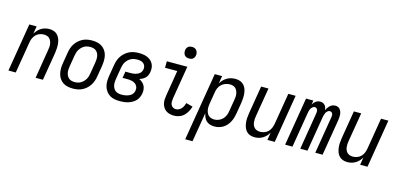

<svg xmlns="http://www.w3.org/2000/svg" viewBox="-79 -1259 4158 2000"><g transform="rotate(15 2000.0 -259.0)"><path d="M8 0 94 -520H173L159 -438Q171 -458 187 -475.5Q203 -493 223 -505Q243 -517 265.5 -522.5Q288 -528 310 -528Q336 -528 359.5 -519.5Q383 -511 399 -493Q415 -475 423.5 -452Q432 -429 434.5 -404Q437 -379 435.5 -353Q434 -327 430 -301L380 0H301L352 -312Q355 -329 356.5 -346Q358 -363 355.5 -379.5Q353 -396 346.5 -411Q340 -426 329 -437Q318 -448 302 -453Q286 -458 269 -458Q246 -458 222.5 -449.5Q199 -441 182 -423Q165 -405 155.5 -382.5Q146 -360 143 -337L87 0Z M703 8Q674 8 646.5 2Q619 -4 596.5 -19Q574 -34 559 -56.5Q544 -79 537.5 -106Q531 -133 531 -161.5Q531 -190 536 -219L556 -339Q560 -364 568 -389Q576 -414 591 -436.5Q606 -459 626 -477Q646 -495 670 -507Q694 -519 719.5 -523.5Q745 -528 770 -528Q799 -528 826.5 -522Q854 -516 876.5 -501Q899 -486 914.5 -463.5Q930 -441 936.5 -414Q943 -387 942.5 -358.5Q942 -330 938 -301L918 -181Q914 -156 905.5 -131Q897 -106 882.5 -83.5Q868 -61 848 -43Q828 -25 804 -13Q780 -1 754 3.5Q728 8 703 8ZM704 -62Q721 -62 737.5 -65.5Q754 -69 769.5 -78Q785 -87 797.5 -100Q810 -113 819 -128Q828 -143 833 -159.5Q838 -176 840 -192L860 -312Q863 -330 864 -347.5Q865 -365 862.5 -381.5Q860 -398 852.5 -413Q845 -428 832.5 -438.5Q820 -449 803.5 -453.5Q787 -458 770 -458Q753 -458 736 -454.5Q719 -451 703.5 -442Q688 -433 675.5 -420Q663 -407 654 -392Q645 -377 640.5 -360.5Q636 -344 633 -328L613 -208Q610 -190 609 -172.5Q608 -155 611 -138.5Q614 -122 621.5 -107Q629 -92 641 -81.5Q653 -71 670 -66.5Q687 -62 704 -62Z M1212 8Q1182 8 1153.5 3Q1125 -2 1101.5 -16.5Q1078 -31 1061.5 -54Q1045 -77 1037.5 -104Q1030 -131 1030.5 -160.5Q1031 -190 1036 -219L1056 -339Q1060 -365 1068.5 -390Q1077 -415 1092 -437.5Q1107 -460 1128.5 -478.5Q1150 -497 1174.5 -508.5Q1199 -520 1225 -524Q1251 -528 1276 -528Q1300 -528 1323 -524.5Q1346 -521 1366 -512.5Q1386 -504 1402.5 -489.5Q1419 -475 1429.5 -455.5Q1440 -436 1442 -413Q1444 -390 1440 -366Q1437 -349 1430 -332.5Q1423 -316 1410 -303Q1397 -290 1381 -281.5Q1365 -273 1348 -267Q1366 -258 1382 -244.5Q1398 -231 1407.5 -212.5Q1417 -194 1419 -172Q1421 -150 1417 -128Q1413 -107 1403.5 -86Q1394 -65 1377.5 -48.5Q1361 -32 1340.5 -21Q1320 -10 1298.5 -3.5Q1277 3 1255 5.5Q1233 8 1212 8ZM1213 -62Q1226 -62 1239 -63.5Q1252 -65 1265.5 -68.5Q1279 -72 1292 -78Q1305 -84 1315.5 -93.5Q1326 -103 1332.5 -115.5Q1339 -128 1341 -141Q1345 -163 1337 -182.5Q1329 -202 1312.5 -213.5Q1296 -225 1275 -229.5Q1254 -234 1232 -234H1176L1188 -304H1244Q1256 -304 1268.5 -305Q1281 -306 1293 -309Q1305 -312 1317 -317.5Q1329 -323 1339.5 -331.5Q1350 -340 1356 -352Q1362 -364 1364 -376Q1367 -394 1361.5 -411Q1356 -428 1343 -439Q1330 -450 1312.5 -454Q1295 -458 1277 -458Q1260 -458 1242.5 -455Q1225 -452 1208.5 -443.5Q1192 -435 1178.5 -422Q1165 -409 1155.5 -394Q1146 -379 1141 -362Q1136 -345 1133 -328L1113 -208Q1110 -190 1109 -171.5Q1108 -153 1111.5 -136Q1115 -119 1123.5 -104Q1132 -89 1146 -79Q1160 -69 1177.5 -65.5Q1195 -62 1213 -62Z M1795 8Q1772 8 1750 3Q1728 -2 1710 -14Q1692 -26 1680 -44.5Q1668 -63 1662.5 -84.5Q1657 -106 1658 -129Q1659 -152 1663 -175L1708 -450H1576L1577 -520H1798L1739 -164Q1736 -146 1736 -128.5Q1736 -111 1742.5 -95.5Q1749 -80 1763.5 -71Q1778 -62 1795 -62Q1812 -62 1827.5 -69.5Q1843 -77 1855 -90.5Q1867 -104 1874 -120Q1881 -136 1886 -152L1958 -133Q1950 -106 1935.5 -79.5Q1921 -53 1900 -32.5Q1879 -12 1850.5 -2Q1822 8 1795 8ZM1792 -608Q1777 -608 1763.5 -613Q1750 -618 1742 -629.5Q1734 -641 1731.5 -655.5Q1729 -670 1731 -685Q1733 -695 1738.5 -705Q1744 -715 1752.5 -721.5Q1761 -728 1771.5 -730.5Q1782 -733 1793 -733Q1808 -733 1821.5 -727.5Q1835 -722 1843 -710.5Q1851 -699 1854 -684.5Q1857 -670 1854 -655Q1852 -645 1846.5 -635Q1841 -625 1832.5 -618.5Q1824 -612 1813.5 -610Q1803 -608 1792 -608Z M1972 215 2094 -520H2173L2159 -437Q2171 -458 2188 -475.5Q2205 -493 2225.5 -505Q2246 -517 2269 -522.5Q2292 -528 2315 -528Q2341 -528 2365 -520Q2389 -512 2406 -494Q2423 -476 2431.5 -453Q2440 -430 2442.5 -404.5Q2445 -379 2443.5 -353Q2442 -327 2438 -301L2418 -181Q2414 -158 2407 -134.5Q2400 -111 2388.5 -89.5Q2377 -68 2360.5 -49Q2344 -30 2322.5 -17Q2301 -4 2277 2Q2253 8 2230 8Q2205 8 2182.5 1Q2160 -6 2143.5 -21Q2127 -36 2117.5 -57.5Q2108 -79 2104 -102L2051 215ZM2211 -62Q2235 -62 2259 -72Q2283 -82 2301 -101Q2319 -120 2328 -144Q2337 -168 2340 -192L2360 -312Q2363 -329 2364.5 -346.5Q2366 -364 2363 -380.5Q2360 -397 2353.5 -412Q2347 -427 2335 -438Q2323 -449 2307 -453.5Q2291 -458 2274 -458Q2251 -458 2227 -449.5Q2203 -441 2184.5 -423.5Q2166 -406 2156 -383Q2146 -360 2143 -337L2123 -217Q2120 -199 2118.5 -181Q2117 -163 2119.5 -145.5Q2122 -128 2128.5 -112Q2135 -96 2147 -84.5Q2159 -73 2176 -67.5Q2193 -62 2211 -62Z M2663 8Q2637 8 2613.5 -0.5Q2590 -9 2574 -27Q2558 -45 2550 -68Q2542 -91 2539 -116Q2536 -141 2538 -167Q2540 -193 2544 -219L2594 -520H2673L2621 -208Q2618 -191 2617 -174Q2616 -157 2618 -140.5Q2620 -124 2626.5 -109Q2633 -94 2644.5 -83Q2656 -72 2672 -67Q2688 -62 2705 -62Q2728 -62 2751.5 -70.5Q2775 -79 2792 -97Q2809 -115 2818 -137.5Q2827 -160 2831 -183L2887 -520H2966L2880 0H2801L2814 -82Q2803 -62 2786.5 -44.5Q2770 -27 2750 -15Q2730 -3 2707.5 2.5Q2685 8 2663 8Z M2992 0 3078 -520H3157L3150 -476Q3156 -487 3165 -497Q3174 -507 3184 -514Q3194 -521 3206.5 -524.5Q3219 -528 3231 -528Q3246 -528 3259 -522.5Q3272 -517 3281 -506.5Q3290 -496 3294.5 -482Q3299 -468 3301 -454Q3306 -468 3315.5 -481.5Q3325 -495 3336.5 -506Q3348 -517 3363 -522.5Q3378 -528 3393 -528Q3409 -528 3422.5 -522Q3436 -516 3444.5 -504.5Q3453 -493 3458 -478.5Q3463 -464 3464 -449Q3465 -434 3463.5 -418.5Q3462 -403 3460 -387L3396 0H3317L3383 -400Q3385 -410 3385 -420Q3385 -430 3381.5 -438.5Q3378 -447 3370 -452.5Q3362 -458 3352 -458Q3339 -458 3327.5 -448Q3316 -438 3310 -425.5Q3304 -413 3300.5 -400Q3297 -387 3295 -374L3233 0H3155L3221 -400Q3223 -410 3222.5 -420Q3222 -430 3218.5 -438.5Q3215 -447 3207.5 -452.5Q3200 -458 3190 -458Q3177 -458 3165.5 -448Q3154 -438 3147.5 -425.5Q3141 -413 3138 -400Q3135 -387 3133 -374L3071 0Z M3663 8Q3637 8 3613.5 -0.5Q3590 -9 3574 -27Q3558 -45 3550 -68Q3542 -91 3539 -116Q3536 -141 3538 -167Q3540 -193 3544 -219L3594 -520H3673L3621 -208Q3618 -191 3617 -174Q3616 -157 3618 -140.5Q3620 -124 3626.5 -109Q3633 -94 3644.5 -83Q3656 -72 3672 -67Q3688 -62 3705 -62Q3728 -62 3751.5 -70.5Q3775 -79 3792 -97Q3809 -115 3818 -137.5Q3827 -160 3831 -183L3887 -520H3966L3880 0H3801L3814 -82Q3803 -62 3786.5 -44.5Q3770 -27 3750 -15Q3730 -3 3707.5 2.5Q3685 8 3663 8Z"/></g></svg>

Font: Iosevka Algr
Style: Italic
Weight: 400
Italic angle: -9°
Monospace: yes
Designer: Belleve Invis
Foundry: Belleve Invis
Version: Version 26.0.2; ttfautohint (v1.8.3)